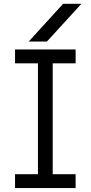

<svg xmlns="http://www.w3.org/2000/svg" viewBox="-20 -958 462 978"><path d="M126.5 -746.6 301.3 -938.5H394.5L219.2 -746.6ZM56.6 0V-70.8H173.3V-635.3H56.6V-706.1H365.2V-635.3H248.5V-70.8H365.2V0Z"/></svg>

Font: Kay Pho Du Medium
Style: Regular
Weight: 500
Designer: Victor Gaultney, Khu Oo Reh
Foundry: SIL International
Version: Version 3.000